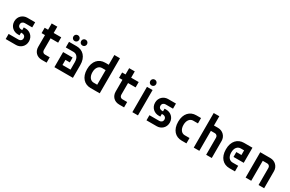

<svg xmlns="http://www.w3.org/2000/svg" viewBox="159 -2067 5152 3413"><g transform="rotate(30 2735.0 -360.0)"><path d="M170 -350C170 -395 205 -415 238 -415H390V-520H228C144 -520 60 -457 60 -350C60 -243 144 -180 228 -180H265V-235H287C320 -235 355 -215 355 -170C355 -125 320 -105 287 -105H85V0H297C381 0 465 -63 465 -170C465 -277 381 -340 297 -340H260V-285H238C205 -285 170 -305 170 -350Z M585 -520V-410H655V-169C655 -74 719 0 825 0H925V-110H825C795 -110 770 -136 770 -169V-410H925V-520H770V-649H655V-520Z M1355 -260V-105H1190V-210H1280V-310H1085V0H1465V-260C1466 -428 1369 -520 1244 -520H1085V-405H1244C1305 -405 1355 -355 1355 -260ZM1104 -641C1104 -607 1130 -581 1164 -581C1198 -581 1224 -607 1224 -641C1224 -675 1198 -701 1164 -701C1130 -701 1104 -675 1104 -641ZM1264 -641C1264 -607 1290 -581 1324 -581C1358 -581 1384 -607 1384 -641C1384 -675 1358 -701 1324 -701C1290 -701 1264 -675 1264 -641Z M1826 -410H1900V-110H1826C1765 -110 1715 -165 1715 -260C1715 -359 1766 -410 1826 -410ZM1605 -260C1605 -92 1701 0 1826 0H2015V-720H1900V-520H1826C1698 -520 1605 -427 1605 -260Z M2175 -520V-410H2245V-169C2245 -74 2309 0 2415 0H2515V-110H2415C2385 -110 2360 -136 2360 -169V-410H2515V-520H2360V-649H2245V-520Z M2685 0H2800V-520H2685ZM2683 -641C2683 -607 2709 -581 2743 -581C2777 -581 2803 -607 2803 -641C2803 -675 2777 -701 2743 -701C2709 -701 2683 -675 2683 -641Z M3060 -350C3060 -395 3095 -415 3128 -415H3280V-520H3118C3034 -520 2950 -457 2950 -350C2950 -243 3034 -180 3118 -180H3155V-235H3177C3210 -235 3245 -215 3245 -170C3245 -125 3210 -105 3177 -105H2975V0H3187C3271 0 3355 -63 3355 -170C3355 -277 3271 -340 3187 -340H3150V-285H3128C3095 -285 3060 -305 3060 -350Z M3795 -110H3696C3636 -110 3585 -161 3585 -260C3585 -355 3635 -410 3696 -410H3795V-520H3696C3571 -520 3474 -428 3475 -260C3475 -93 3568 0 3696 0H3795Z M3945 0H4060V-410H4144C4175 -410 4200 -384 4200 -351V0H4315V-351C4315 -446 4240 -520 4144 -520H4060V-710H3945Z M4455 -260C4455 -93 4548 0 4676 0H4791V-115H4676C4616 -115 4565 -161 4565 -260C4565 -355 4615 -405 4676 -405H4745V-310H4640V-210H4850V-520H4676C4551 -520 4454 -428 4455 -260Z M5010 0H5125V-410H5219C5250 -410 5275 -384 5275 -351V0H5390V-351C5390 -446 5315 -520 5219 -520H5010Z"/></g></svg>

Font: Grotesk 03
Style: Bold
Weight: 500
Designer: Frank Adebiaye, contributions by Jérémy Landes, Ariel Martín Pérez
Foundry: Velvetyne Type Foundry
Version: Version 3.000;Glyphs 3.1.2 (3150)